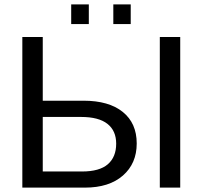

<svg xmlns="http://www.w3.org/2000/svg" viewBox="-20 -857 925 877"><path d="M604.5 -201.7Q604.5 -110.4 541.5 -55.2Q478.5 0 367.7 0H82V-688H175.3V-397H361.8Q477.1 -397 540.8 -345.7Q604.5 -294.4 604.5 -201.7ZM803.2 -688V0H710V-688ZM510.7 -200.7Q510.7 -259.8 470.7 -291.3Q430.7 -322.8 350.6 -322.8H175.3V-73.7H354.5Q434.6 -73.7 472.7 -106.9Q510.7 -140.1 510.7 -200.7ZM577.1 -836.9V-747.1H497.6V-836.9ZM385.7 -836.9V-747.1H305.2V-836.9Z"/></svg>

Font: Arimo
Style: Regular
Weight: 400
Designer: Steve Matteson
Foundry: Monotype Imaging Inc.
Version: Version 1.33